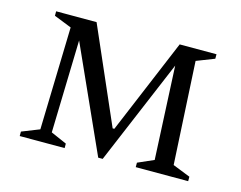

<svg xmlns="http://www.w3.org/2000/svg" viewBox="-71 -557 836 665"><g transform="rotate(15 347.0 -224.0)"><path d="M118 -409 55 -434V-450H200L349 -109H355L498 -450H630V-434L566 -409L586 -41L649 -16V0H461V-16L518 -41L502 -375L343 2H327L158 -373L149 -41L206 -16V0H45V-16L108 -41Z"/></g></svg>

Font: Spectral Light
Style: Regular
Weight: 300
Designer: Jean-Baptiste Levee
Foundry: Production Type
Version: Version 2.001